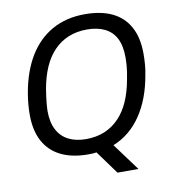

<svg xmlns="http://www.w3.org/2000/svg" viewBox="-90 -776 879 983"><g transform="rotate(-10 350.0 -284.0)"><path d="M441 130 353 9Q343 11 332.5 11.5Q322 12 310 12Q227 12 169 -16.5Q111 -45 80.5 -101Q50 -157 50 -240Q50 -267 52.5 -295Q55 -323 60 -352Q79 -461 126 -538.5Q173 -616 246.5 -657Q320 -698 417 -698Q501 -698 559 -670Q617 -642 647.5 -586Q678 -530 678 -447Q678 -421 676 -393Q674 -365 668 -336Q647 -214 590 -130.5Q533 -47 445 -12L550 130ZM313 -67Q367 -67 410 -85Q453 -103 485.5 -137Q518 -171 539.5 -220Q561 -269 572 -332Q576 -353 578.5 -369Q581 -385 582 -398.5Q583 -412 583.5 -423Q584 -434 584 -444Q584 -504 564.5 -542.5Q545 -581 506.5 -600Q468 -619 414 -619Q361 -619 318 -601.5Q275 -584 242 -550Q209 -516 187.5 -467Q166 -418 155 -355Q152 -335 149.5 -318Q147 -301 146 -288Q145 -275 144 -264Q143 -253 143 -243Q143 -184 163.5 -145Q184 -106 222 -86.5Q260 -67 313 -67Z"/></g></svg>

Font: Archivo SemiCondensed
Style: Italic
Weight: 400
Width: 4
Italic angle: -10°
Designer: Hector Gatti
Foundry: Omnibus-Type
Version: Version 2.001